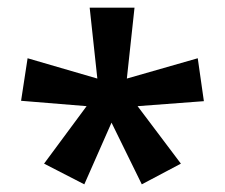

<svg xmlns="http://www.w3.org/2000/svg" viewBox="-20 -780 587 501"><path d="M331 -760H214L234 -575L52 -628L35 -517L206 -503L95 -353L200 -299L271 -460L350 -299L452 -353L339 -503L512 -516L496 -628L311 -575Z"/></svg>

Font: Noto Sans Arabic SemBd
Style: Regular
Weight: 600
Designer: Monotype Design Team, Nadine Chahine, Nizar Qandah and Khaled Hosny
Foundry: Monotype Imaging Inc.
Version: Version 2.012